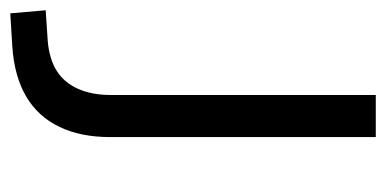

<svg xmlns="http://www.w3.org/2000/svg" viewBox="-219 -536 752 374"><g transform="rotate(90 157.0 -349.0)"><path d="M-4 7 -10 -62 50 -66Q85 -69 108 -83.5Q131 -98 143 -125Q155 -152 155 -188V-705H237V-187Q237 -130 217 -88.5Q197 -47 158 -24Q119 -1 61 3Z"/></g></svg>

Font: NunitoSans1
Style: Book
Weight: 400
Designer: Vernon Adams
Foundry: Vernon Adams
Version: Version 3.101;gftools[0.9.27]